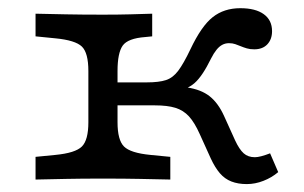

<svg xmlns="http://www.w3.org/2000/svg" viewBox="-20 -447 757 478"><path d="M200 -206.5V-270.2Q200 -315.3 183.9 -331Q167.7 -346.8 117.7 -351.6L68.5 -356.5V-412.9Q105.6 -412.1 144.4 -411.3Q183.1 -410.5 236.3 -410.5Q275 -410.5 303.6 -411.3Q332.3 -412.1 358.9 -412.9V-356.5L341.9 -354.8Q298.4 -351.6 285.5 -333.5Q272.6 -315.3 272.6 -270.2V-206.5ZM236.3 -2.4Q183.1 -2.4 144.4 -1.6Q105.6 -0.8 68.5 0V-56.5L117.7 -61.3Q167.7 -66.1 183.9 -82.3Q200 -98.4 200 -142.7V-206.5H272.6V-142.7Q272.6 -98.4 288.7 -82.3Q304.8 -66.1 354.8 -61.3L404 -56.5V0Q366.9 -0.8 328.2 -1.6Q289.5 -2.4 236.3 -2.4ZM594.4 11.3Q572.6 11.3 556 4.8Q539.5 -1.6 527.4 -15.7Q515.3 -29.8 504.8 -52.4L477.4 -112.9Q464.5 -141.9 450.4 -157.3Q436.3 -172.6 416.5 -178.6Q396.8 -184.7 365.3 -184.7H254.8V-241.9H345.2Q375.8 -241.9 393.1 -247.6Q410.5 -253.2 423.8 -271Q437.1 -288.7 454 -324.2Q481.5 -382.3 509.7 -404.4Q537.9 -426.6 578.2 -426.6Q616.1 -426.6 636.7 -411.7Q657.3 -396.8 657.3 -369.4Q657.3 -349.2 645.6 -336.7Q633.9 -324.2 612.9 -324.2Q602.4 -324.2 594.4 -326.6Q586.3 -329 579.4 -331.9Q572.6 -334.7 565.7 -337.1Q558.9 -339.5 550 -339.5Q541.1 -339.5 533.5 -335.5Q525.8 -331.5 519 -323Q512.1 -314.5 505.6 -301.6Q483.9 -257.3 464.5 -240.3Q445.2 -223.4 409.7 -216.9L353.2 -230.6Q409.7 -234.7 445.2 -229.4Q480.6 -224.2 502 -207.3Q523.4 -190.3 537.9 -158.1L565.3 -97.6Q575.8 -75 586.7 -65.3Q597.6 -55.6 614.5 -55.6Q627.4 -55.6 652.4 -65.3L672.6 -18.5Q656.5 -4.8 635.9 3.2Q615.3 11.3 594.4 11.3Z"/></svg>

Font: Playfair 5pt SemiExpanded Light
Style: Regular
Weight: 300
Width: 6
Designer: Claus Eggers Sørensen
Foundry: Claus Eggers Sørensen
Version: Version 2.203